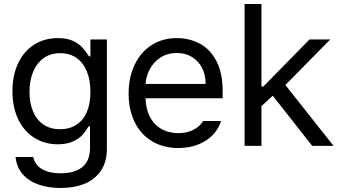

<svg xmlns="http://www.w3.org/2000/svg" viewBox="-20 -727 1688 957"><path d="M57.6 55.7H145.5Q154.3 95.7 189.9 116.2Q225.6 136.7 282.2 136.7Q352.5 136.7 390.6 105.5Q428.7 74.2 428.7 9.8V-97.7H421.9L420.9 -95.7Q407.2 -73.2 391.6 -55.2Q376 -37.1 344.7 -22.5Q313.5 -7.8 267.6 -7.8Q203.1 -7.8 151.9 -39.6Q100.6 -71.3 71.3 -131.3Q42 -191.4 42 -272.5Q42 -352.5 70.8 -412.6Q99.6 -472.7 150.9 -504.9Q202.1 -537.1 268.6 -537.1Q312.5 -537.1 341.8 -523.9Q371.1 -510.7 387.2 -493.7Q403.3 -476.6 418.9 -453.1L423.8 -446.3H430.7V-530.3H512.7V14.6Q512.7 80.1 482.9 124Q453.1 168 401.4 189Q349.6 210 282.2 210Q218.8 210 169.4 191.9Q120.1 173.8 91.3 139.2Q62.5 104.5 57.6 55.7ZM430.7 -269.5Q430.7 -327.1 413.1 -370.6Q395.5 -414.1 361.8 -438Q328.1 -461.9 279.3 -461.9Q230.5 -461.9 196.3 -436.5Q162.1 -411.1 144.5 -367.7Q127 -324.2 127 -269.5Q127 -213.9 144.5 -171.9Q162.1 -129.9 196.3 -106.4Q230.5 -83 279.3 -83Q327.1 -83 361.3 -105.5Q395.5 -127.9 413.1 -169.4Q430.7 -210.9 430.7 -269.5Z M621.1 -260.7Q621.1 -341.8 651.4 -404.8Q681.6 -467.8 735.8 -502.4Q790 -537.1 861.3 -537.1Q921.9 -537.1 973.6 -510.7Q1025.4 -484.4 1057.6 -424.8Q1089.8 -365.2 1089.8 -272.5V-237.3H679.7V-308.6H1004.9Q1004.9 -353.5 987.3 -388.2Q969.7 -422.9 937 -442.9Q904.3 -462.9 861.3 -462.9Q814.5 -462.9 779.3 -439.9Q744.1 -417 724.6 -378.4Q705.1 -339.8 705.1 -295.9V-248Q705.1 -189.5 725.6 -147.9Q746.1 -106.4 783.2 -85Q820.3 -63.5 869.1 -63.5Q899.4 -63.5 923.8 -71.8Q948.2 -80.1 965.3 -93.3Q982.4 -106.4 992.2 -124H1082Q1069.3 -84 1040 -53.7Q1010.7 -23.4 966.8 -6.3Q922.9 10.7 869.1 10.7Q793.9 10.7 737.8 -22.9Q681.6 -56.6 651.4 -118.2Q621.1 -179.7 621.1 -260.7Z M1276.4 -295.9H1293L1522.5 -530.3H1626L1378.9 -279.3H1371.1L1277.3 -192.4ZM1199.2 -707H1283.2V0H1199.2ZM1331.1 -260.7 1389.6 -319.3 1642.6 0H1536.1Z"/></svg>

Font: Pretendard GOV Variable
Style: Regular
Weight: 400
Designer: Base glyphs from Inter by Rasmus Andersson; Hangul glyphs from Noto Sans CJK(Source Han Sans) by Jang Soo-young and Kang
Foundry: Kil Hyung-jin
Version: Version 1.307;Glyphs 3.2 (3192)